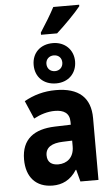

<svg xmlns="http://www.w3.org/2000/svg" viewBox="-67 -1102 664 1154"><g transform="rotate(-5 265.0 -524.5)"><path d="M212 -912V-899H309C356 -941 427 -1013 456 -1050V-1059H300C277 -1015 245 -963 212 -912ZM278 -600C352 -600 402 -651 402 -722C402 -793 350 -843 278 -843C202 -843 152 -794 152 -722C152 -649 202 -600 278 -600ZM277 -674C248 -674 229 -694 229 -722C229 -750 250 -769 277 -769C306 -769 325 -750 325 -722C325 -694 305 -674 277 -674ZM204 10C260 10 311 -12 349 -72H352L371 0H480V-373C480 -497 409 -560 271 -560C199 -560 137 -542 80 -510L127 -401C168 -423 211 -436 254 -436C309 -436 343 -415 343 -362V-345L246 -342C123 -338 45 -285 45 -161C45 -55 102 10 204 10ZM248 -114C210 -114 182 -131 182 -174C182 -222 220 -245 287 -247L343 -249V-214C343 -146 299 -114 248 -114Z"/></g></svg>

Font: Noto Sans Mono Condensed ExtraBold
Style: Regular
Weight: 800
Width: 3
Designer: Monotype Design Team
Foundry: Monotype Imaging Inc.
Version: Version 2.014